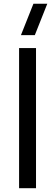

<svg xmlns="http://www.w3.org/2000/svg" viewBox="-20 -987 289 1007"><path d="M228 -967.3 162.6 -802.7H89.8L155.3 -967.3ZM168.9 0H80.1V-734.9H168.9Z"/></svg>

Font: Vela Sans Med
Style: Regular
Weight: 500
Designer: Principal design: Mikhail Sharanda - project Manrope.
Design modification: Ravid Balaliev
Foundry: Mikhail Sharanda
Version: Version 1.001